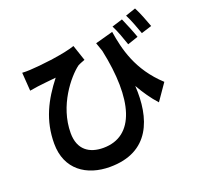

<svg xmlns="http://www.w3.org/2000/svg" viewBox="-153 -1010 1305 1257"><g transform="rotate(-20 500.0 -381.5)"><path d="M973 -697C958 -738 935 -800 913 -841L842 -817C863 -776 884 -719 900 -674L973 -697ZM865 -661C851 -702 826 -762 808 -803L734 -780C756 -738 775 -683 791 -636L865 -661ZM741 -364C774 -306 809 -255 850 -210L929 -324C776 -465 740 -622 720 -748L596 -714C603 -693 610 -673 617 -653C694 -291 627 -54 407 -54C311 -54 238 -101 238 -218C238 -410 369 -566 437 -617C453 -626 472 -632 487 -638L450 -748C417 -736 358 -724 296 -715L285 -713L274 -712C222 -705 170 -700 130 -698C111 -697 92 -697 75 -698L84 -570C107 -574 120 -576 141 -579C171 -583 232 -589 270 -593C177 -474 113 -352 113 -190C113 -9 244 78 405 78C684 78 755 -136 741 -364Z"/></g></svg>

Font: Glow Sans SC Normal
Style: Bold
Weight: 700
Designer: Ryoko NISHIZUKA (kana, bopomofo & ideographs); Paul D. Hunt (Latin, Greek & Cyrillic); Sandoll Communications, Soo-young
Version: Version 0.93